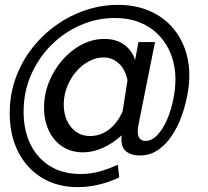

<svg xmlns="http://www.w3.org/2000/svg" viewBox="-20 -623 853 789"><path d="M578 -44Q604 -44 627 -68.5Q650 -93 666.5 -131.5Q683 -170 692 -214Q701 -258 701 -297Q701 -349 684.5 -394.5Q668 -440 636 -475Q604 -510 557.5 -529.5Q511 -549 451 -549Q378 -549 310.5 -519.5Q243 -490 190.5 -437.5Q138 -385 107.5 -315Q77 -245 77 -164Q77 -88 105 -30.5Q133 27 185.5 59.5Q238 92 311 92Q350 92 386 82.5Q422 73 464 54L470 106Q428 126 384.5 136Q341 146 300 146Q216 146 153 108Q90 70 55 1.5Q20 -67 20 -158Q20 -235 44.5 -302.5Q69 -370 112 -425Q155 -480 211.5 -520Q268 -560 332.5 -581.5Q397 -603 465 -603Q533 -603 587.5 -581Q642 -559 680 -519.5Q718 -480 738 -427Q758 -374 758 -313Q758 -275 749.5 -230.5Q741 -186 725 -142.5Q709 -99 684.5 -63Q660 -27 627.5 -5.5Q595 16 553 16Q521 16 500 0.5Q479 -15 479 -50Q479 -54 479 -58.5Q479 -63 480 -67Q444 -34 403 -15.5Q362 3 321 3Q272 3 236 -21Q200 -45 180.5 -86.5Q161 -128 161 -181Q161 -236 181.5 -286.5Q202 -337 237 -377Q272 -417 316.5 -440Q361 -463 409 -463Q459 -463 491.5 -438.5Q524 -414 535 -376L549 -450H617L550 -115Q548 -107 547 -98Q546 -89 546 -82Q546 -64 554 -54Q562 -44 578 -44ZM350 -64Q380 -64 406 -77Q432 -90 452 -113.5Q472 -137 484 -166L504 -293Q495 -338 468 -362.5Q441 -387 405 -387Q376 -387 347 -372Q318 -357 294.5 -330.5Q271 -304 256.5 -268.5Q242 -233 242 -193Q242 -156 255.5 -127Q269 -98 293 -81Q317 -64 350 -64Z"/></svg>

Font: Raleway Thin
Style: Bold Italic
Weight: 700
Italic angle: -12°
Version: Version 4.026